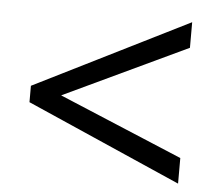

<svg xmlns="http://www.w3.org/2000/svg" viewBox="-42 -654 656 583"><g transform="rotate(5 286.0 -362.0)"><path d="M521 -116 50 -323V-373L521 -608V-530L144 -352L521 -194Z"/></g></svg>

Font: Noto Sans Takri
Style: Regular
Weight: 400
Designer: Monotype Design Team
Foundry: Monotype Imaging Inc.
Version: Version 2.003; ttfautohint (v1.8.4.7-5d5b)